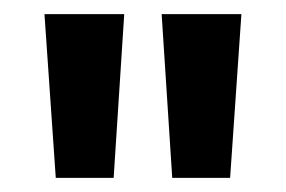

<svg xmlns="http://www.w3.org/2000/svg" viewBox="-20 -666 405 272"><path d="M209 -646H322L306 -414H224ZM43 -646H156L141 -414H59Z"/></svg>

Font: Mukta
Style: Bold
Weight: 700
Designer: Girish Dalvi and Yashodeep Gholap
Foundry: Ek Type
Version: Version 2.538;PS 1.002;hotconv 16.6.51;makeotf.lib2.5.65220;